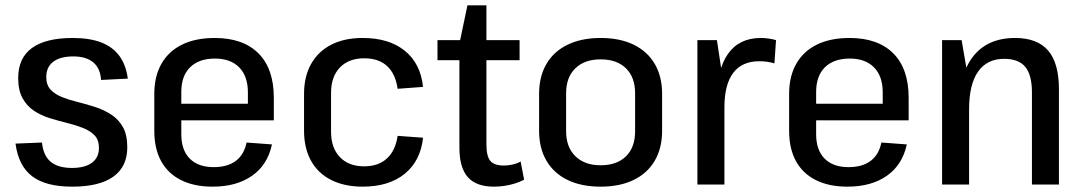

<svg xmlns="http://www.w3.org/2000/svg" viewBox="-20 -690 4047 718"><path d="M250 8Q151 8 100 -31Q49 -70 38 -153L137 -157Q142 -108 169.5 -85Q197 -62 249 -62Q298 -62 324 -81.5Q350 -101 350 -137Q350 -167 333.5 -184Q317 -201 290.5 -211.5Q264 -222 231.5 -230Q199 -238 166.5 -248Q134 -258 107.5 -275.5Q81 -293 64.5 -322.5Q48 -352 48 -398Q48 -473 99.5 -510.5Q151 -548 252 -548Q315 -548 358 -531.5Q401 -515 426 -481.5Q451 -448 458 -396L358 -391Q355 -435 328.5 -457Q302 -479 254 -479Q205 -479 179 -459Q153 -439 153 -402Q153 -372 169.5 -354.5Q186 -337 213 -326.5Q240 -316 272.5 -308Q305 -300 337 -289.5Q369 -279 396 -261.5Q423 -244 439.5 -215Q456 -186 456 -139Q456 -67 404 -29.5Q352 8 250 8Z M775 8Q706 8 657 -16.5Q608 -41 582.5 -87.5Q557 -134 557 -201V-339Q557 -405 584 -452Q611 -499 661.5 -523.5Q712 -548 783 -548Q889 -548 946.5 -490.5Q1004 -433 1004 -324V-240H639V-302H923L907 -273V-345Q907 -405 874.5 -438Q842 -471 784 -471Q724 -471 691 -438.5Q658 -406 658 -346V-188Q658 -129 689.5 -97Q721 -65 779 -65Q831 -65 862 -88.5Q893 -112 902 -157L997 -150Q981 -74 923 -33Q865 8 775 8Z M1336 8Q1268 8 1218.5 -17Q1169 -42 1143 -89Q1117 -136 1117 -201V-339Q1117 -404 1143.5 -451Q1170 -498 1219 -523Q1268 -548 1336 -548Q1435 -548 1494 -500Q1553 -452 1562 -365L1467 -358Q1459 -414 1427.5 -443Q1396 -472 1342 -472Q1284 -472 1251 -437.5Q1218 -403 1218 -343V-197Q1218 -137 1251 -102.5Q1284 -68 1342 -68Q1395 -68 1427 -97.5Q1459 -127 1467 -182L1562 -175Q1553 -89 1494 -40.5Q1435 8 1336 8Z M1827 8Q1761 8 1729.5 -27.5Q1698 -63 1698 -138V-527L1728 -670H1799V-150Q1799 -106 1813.5 -88.5Q1828 -71 1864 -71Q1880 -71 1896 -74.5Q1912 -78 1927 -86L1940 -18Q1925 -10 1906 -4Q1887 2 1867 5Q1847 8 1827 8ZM1616 -540H1923V-465H1616Z M2226 8Q2154 8 2102.5 -17Q2051 -42 2023.5 -89Q1996 -136 1996 -201V-339Q1996 -404 2023.5 -451Q2051 -498 2103 -523Q2155 -548 2226 -548Q2298 -548 2349.5 -523Q2401 -498 2428.5 -451Q2456 -404 2456 -339V-201Q2456 -136 2428.5 -89Q2401 -42 2349.5 -17Q2298 8 2226 8ZM2226 -72Q2287 -72 2321 -105.5Q2355 -139 2355 -199V-341Q2355 -401 2321 -434.5Q2287 -468 2226 -468Q2166 -468 2131.5 -434.5Q2097 -401 2097 -341V-199Q2097 -140 2131.5 -106Q2166 -72 2226 -72Z M2588 -540H2661L2689 -354V0H2588ZM2660 -312Q2660 -428 2702 -488Q2744 -548 2825 -548Q2839 -548 2853.5 -546Q2868 -544 2882 -540L2876 -453Q2850 -461 2819 -461Q2755 -461 2722 -417.5Q2689 -374 2689 -288Z M3149 8Q3080 8 3031 -16.5Q2982 -41 2956.5 -87.5Q2931 -134 2931 -201V-339Q2931 -405 2958 -452Q2985 -499 3035.5 -523.5Q3086 -548 3157 -548Q3263 -548 3320.5 -490.5Q3378 -433 3378 -324V-240H3013V-302H3297L3281 -273V-345Q3281 -405 3248.5 -438Q3216 -471 3158 -471Q3098 -471 3065 -438.5Q3032 -406 3032 -346V-188Q3032 -129 3063.5 -97Q3095 -65 3153 -65Q3205 -65 3236 -88.5Q3267 -112 3276 -157L3371 -150Q3355 -74 3297 -33Q3239 8 3149 8Z M3839 -345Q3839 -410 3814 -440Q3789 -470 3735 -470Q3671 -470 3637.5 -422Q3604 -374 3604 -282L3564 -211V-272Q3564 -407 3618 -477.5Q3672 -548 3776 -548Q3859 -548 3899.5 -501Q3940 -454 3940 -356V0H3839ZM3503 -540H3576L3604 -378V0H3503Z"/></svg>

Font: Pathway Extreme SemiCondensed Medium
Style: Regular
Weight: 500
Width: 4
Version: Version 1.001;gftools[0.9.26]